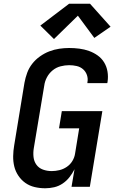

<svg xmlns="http://www.w3.org/2000/svg" viewBox="-20 -1000 640 1028"><path d="M222 8Q193 8 165.5 1.5Q138 -5 116 -20.5Q94 -36 78.5 -59Q63 -82 56.5 -108.5Q50 -135 50.5 -164Q51 -193 56 -222L111 -557Q116 -584 125.5 -610Q135 -636 152.5 -658.5Q170 -681 194 -698Q218 -715 244 -725Q270 -735 297 -739Q324 -743 350 -743Q378 -743 405 -739.5Q432 -736 457 -727Q482 -718 503 -703Q524 -688 537.5 -666Q551 -644 555.5 -617Q560 -590 556 -563Q556 -561 555.5 -559Q555 -557 554 -555H448Q448 -556 448 -557Q448 -558 448 -559Q452 -579 445.5 -598Q439 -617 424.5 -629.5Q410 -642 390.5 -646.5Q371 -651 350 -651Q328 -651 304.5 -645Q281 -639 262 -623.5Q243 -608 231.5 -586.5Q220 -565 217 -542L161 -207Q157 -183 159.5 -159.5Q162 -136 175 -118Q188 -100 210 -92Q232 -84 257 -84Q277 -84 298 -89Q319 -94 337.5 -106.5Q356 -119 367.5 -138Q379 -157 382 -178L404 -313H296L311 -405H528L461 0H363L379 -94Q368 -72 352 -51.5Q336 -31 315 -17Q294 -3 270 2.5Q246 8 222 8ZM269 -791 196 -863 350 -980H462L572 -857L485 -797L397 -916Z"/></svg>

Font: Iosevka Curly SmBdEx
Style: Italic
Weight: 600
Width: 7
Italic angle: -9°
Monospace: yes
Designer: Belleve Invis
Foundry: Belleve Invis
Version: Version 11.1.0; ttfautohint (v1.8.3)